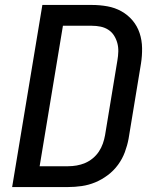

<svg xmlns="http://www.w3.org/2000/svg" viewBox="-20 -755 640 775"><path d="M29 0 151 -735H351Q383 -735 413.5 -729.5Q444 -724 470 -709.5Q496 -695 515 -672.5Q534 -650 543.5 -621.5Q553 -593 553.5 -561Q554 -529 549 -498L499 -195Q494 -168 484 -141Q474 -114 456.5 -90Q439 -66 415 -48Q391 -30 364.5 -19Q338 -8 310 -4Q282 0 255 0ZM255 -84Q272 -84 289.5 -87Q307 -90 323.5 -97Q340 -104 354.5 -116Q369 -128 379 -143Q389 -158 395 -175Q401 -192 404 -209L454 -512Q457 -529 457.5 -547Q458 -565 453.5 -581.5Q449 -598 440 -612Q431 -626 417 -635Q403 -644 386 -647.5Q369 -651 351 -651H234L140 -84Z"/></svg>

Font: Iosevka Curly Medium Extended
Style: Italic
Weight: 500
Width: 7
Italic angle: -9°
Monospace: yes
Designer: Belleve Invis
Foundry: Belleve Invis
Version: Version 11.1.0; ttfautohint (v1.8.3)